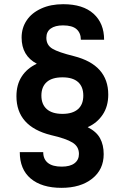

<svg xmlns="http://www.w3.org/2000/svg" viewBox="-20 -736 600 924"><path d="M127.4 123Q75.2 78.6 75.2 -3.9H188Q188 29.8 210.4 47.9Q232.9 65.9 276.9 65.9Q317.4 65.9 338.4 49.8Q359.9 33.7 359.9 4.9Q359.9 -30.8 329.1 -49.8Q297.9 -69.3 225.1 -85.9Q59.1 -127.4 59.1 -272.9Q59.1 -328.6 84.5 -367.7Q109.9 -407.2 157.2 -429.2Q84 -467.8 84 -555.2Q84 -602.1 108.9 -638.7Q132.8 -674.3 179.2 -695.3Q224.1 -715.8 284.2 -715.8Q379.4 -715.8 430.2 -669.9Q481 -624 481 -544.9H369.1Q369.1 -577.6 347.7 -596.2Q327.1 -613.8 283.2 -613.8Q245.1 -613.8 224.1 -598.6Q203.1 -583.5 203.1 -554.2Q203.1 -519 232.4 -501.5Q260.7 -484.4 335.9 -465.8Q501 -423.8 501 -280.8Q501 -224.1 474.1 -184.1Q447.3 -144 401.9 -124Q444.3 -102.5 461.4 -70.8Q479 -38.6 479 5.9Q479 80.1 423.3 124Q367.7 168 275.9 168Q180.7 168 127.4 123ZM355.5 -210.9Q380.9 -233.4 380.9 -275.9Q380.9 -318.8 355.5 -341.3Q330.1 -363.8 280.8 -363.8Q230.5 -363.8 205.1 -341.3Q179.2 -318.4 179.2 -275.9Q179.2 -233.9 205.1 -210.9Q231 -188 280.8 -188Q329.6 -188 355.5 -210.9Z"/></svg>

Font: D-DIN Exp
Style: DINExp-Bold
Weight: 700
Width: 7
Designer: Charles Nix
Foundry: Datto Inc.
Version: Version 1.00